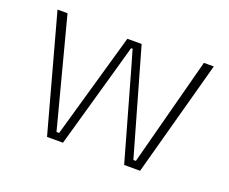

<svg xmlns="http://www.w3.org/2000/svg" viewBox="-87 -622 904 758"><g transform="rotate(20 365.5 -243.0)"><path d="M237 0H170L37 -486.5H79L198.5 -31H209.5L335.5 -472.5H395.5L521.5 -31H532L652 -486.5H693.5L561 0H494L390 -368L368.5 -442.5H362L341 -367.5Z"/></g></svg>

Font: Anek Malayalam Medium ExtraLight
Style: Regular
Weight: 250
Version: Version 1.003